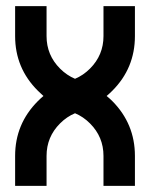

<svg xmlns="http://www.w3.org/2000/svg" viewBox="-20 -606 489 626"><path d="M317.4 -488.3V-585.9H419.9V-488.3Q419.9 -383.8 346.2 -310.1Q337.4 -301.3 327.6 -293Q337.4 -285.2 346.2 -276.4Q419.9 -202.1 419.9 -97.7V0H317.4V-97.7Q317.4 -159.7 273.4 -203.6Q251.5 -225.6 224.6 -236.8Q197.8 -225.6 175.8 -203.6Q131.8 -159.7 131.8 -97.7V0H29.3V-97.7Q29.3 -202.1 103.5 -276.4Q112.3 -285.2 121.6 -293Q112.3 -301.3 103.5 -310.1Q29.3 -383.8 29.3 -488.3V-585.9H131.8V-488.3Q131.8 -426.3 175.8 -382.3Q197.8 -360.4 224.6 -349.1Q251.5 -360.4 273.4 -382.3Q317.4 -426.3 317.4 -488.3Z"/></svg>

Font: NAYAKA
Style: Regular
Weight: 400
Designer: R.S. Wihananto
Foundry: R.S. Wihananto
Version: Version 1.92